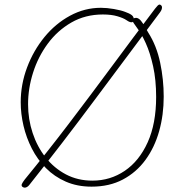

<svg xmlns="http://www.w3.org/2000/svg" viewBox="-20 -818 824 862"><path d="M541 -765Q561 -758 571 -750.5Q581 -743 581 -730Q581 -727 579.5 -723.5Q578 -720 574 -718.5Q570 -717 563.5 -719Q557 -721 547 -728Q534 -737 507 -745Q480 -753 442 -753Q363 -753 300.5 -717Q238 -681 194.5 -622Q151 -563 128.5 -492Q106 -421 106 -350Q106 -283 126.5 -221Q147 -159 185 -111Q223 -63 276 -35Q329 -7 395 -7Q475 -7 540 -51Q605 -95 643 -179Q681 -263 681 -383Q681 -459 667.5 -520Q654 -581 634.5 -624Q615 -667 598 -689Q585 -708 580 -714.5Q575 -721 575 -728Q575 -729 576 -731Q577 -733 579 -734.5Q581 -736 584 -737Q587 -738 591 -738Q603 -737 613 -724.5Q623 -712 631 -697Q639 -682 646 -671Q683 -613 699 -537Q715 -461 715 -384Q715 -302 694.5 -229Q674 -156 633 -100Q592 -44 531.5 -12Q471 20 391 20Q327 20 275.5 -2.5Q224 -25 186 -63.5Q148 -102 123 -151Q98 -200 85.5 -253.5Q73 -307 73 -359Q73 -439 101.5 -515Q130 -591 179.5 -651.5Q229 -712 294.5 -747.5Q360 -783 433 -783Q460 -783 491.5 -777.5Q523 -772 541 -765ZM111 13Q107 18 102 21Q97 24 92 24.5Q87 25 81 21Q75 16 78 8.5Q81 1 91 -12Q191 -134 288.5 -262Q386 -390 482.5 -520.5Q579 -651 676 -779Q683 -788 687.5 -792.5Q692 -797 695.5 -797.5Q699 -798 702 -795Q706 -793 707 -788Q708 -783 706 -776.5Q704 -770 698 -762Q552 -567 406.5 -371.5Q261 -176 111 13Z"/></svg>

Font: Playpen Sans Thin
Style: Regular
Weight: 250
Designer: Laura Meseguer, Veronika Burian, José Scaglione
Foundry: TypeTogether
Version: Version 1.001